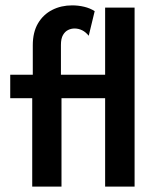

<svg xmlns="http://www.w3.org/2000/svg" viewBox="-20 -695 573 715"><path d="M100 0V-329.2H18.1V-416.7H102.1V-526.4Q102.1 -575 121.5 -608Q141 -641 174.3 -658Q207.6 -675 248.6 -675Q271.5 -675 293.4 -669.8Q315.3 -664.6 332.6 -653.5L310.4 -561.8Q299.3 -575.7 285.8 -582.3Q272.2 -588.9 257.6 -588.9Q245.1 -588.9 233.7 -583.3Q222.2 -577.8 214.6 -564.6Q206.9 -551.4 206.9 -527.8V-416.7H371.5V-666.7H481.2V0H371.5V-329.2H209V0Z"/></svg>

Font: Afacad Flux SemiBold
Style: Regular
Weight: 600
Designer: Kristian Moeller
Foundry: Dicotype
Version: Version 1.100